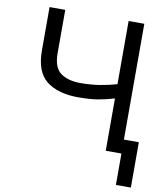

<svg xmlns="http://www.w3.org/2000/svg" viewBox="-96 -805 906 1060"><g transform="rotate(10 357.0 -275.5)"><path d="M95.2 -727.3H183.2V-484.4Q183.2 -403.4 224.8 -373.6Q266.3 -343.8 336.6 -343.8Q391.7 -343.8 441.8 -351.7Q491.8 -359.7 538.4 -373.2V-727.3H626.4V0H538.4V-293.3Q494 -279.8 448.3 -272Q402.7 -264.2 336.6 -264.2Q223.7 -264.2 159.4 -314.1Q95.2 -364 95.2 -484.4ZM710.2 -78.1V176.1H626.4V-78.1Z"/></g></svg>

Font: Inter Alia
Style: Regular
Weight: 400
Designer: Rasmus Andersson (Latin, Greek, Cyrillic etc.) and Evan from Shavian.info (Shavian, old style figures)
Foundry: Shavian.info
Version: Version 0.001;git-37ab20767